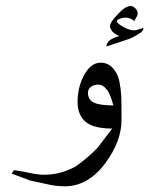

<svg xmlns="http://www.w3.org/2000/svg" viewBox="-20 -579 505 649"><path d="M390.6 -171.9Q390.6 -101.6 335.9 -27.3Q277.3 50.8 199.2 50.8Q168 50.8 136.7 43Q117.2 39.1 82 31.2Q50.8 19.5 19.5 7.8L27.3 -3.9Q54.7 0 82 5.9Q109.4 11.7 128.9 11.7Q183.6 11.7 234.4 -15.6Q269.5 -39.1 308.6 -78.1Q324.2 -97.7 359.4 -144.5Q300.8 -144.5 273.4 -164.1Q242.2 -187.5 242.2 -234.4Q242.2 -281.2 261.7 -320.3Q285.2 -367.2 320.3 -367.2Q359.4 -367.2 378.9 -320.3Q390.6 -285.2 390.6 -222.7ZM363.3 -222.7Q351.6 -265.6 339.8 -277.3Q328.1 -293 312.5 -293Q296.9 -293 287.1 -285.2Q277.3 -277.3 277.3 -265.6Q277.3 -242.2 296.9 -232.4Q316.4 -222.7 363.3 -222.7ZM464.8 -484.4Q464.8 -472.7 449.2 -464.8Q437.5 -457 421.9 -449.2L339.8 -421.9Q339.8 -445.3 382.8 -457Q367.2 -464.8 359.4 -472.7Q351.6 -484.4 351.6 -488.3Q351.6 -503.9 375 -527.3Q402.3 -558.6 421.9 -558.6Q429.7 -558.6 437.5 -550.8Q445.3 -543 445.3 -535.2Q445.3 -527.3 441.4 -521.5Q437.5 -515.6 433.6 -507.8Q421.9 -519.5 402.3 -519.5Q394.5 -519.5 384.8 -515.6Q375 -511.7 375 -507.8Q375 -500 396.5 -488.3Q418 -476.6 429.7 -476.6Q441.4 -476.6 445.3 -478.5Q449.2 -480.5 464.8 -484.4Z"/></svg>

Font: 和音 by 宁静之雨，公众号njzyshare
Style: Regular
Weight: 400
Designer: Steve Matteson
Foundry: Ascender Corporation
Version: Version 6.00;June 8, 2018;FontCreator 11.0.0.2388 32-bit